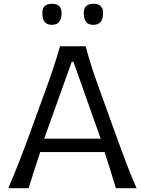

<svg xmlns="http://www.w3.org/2000/svg" viewBox="-20 -994 766 1014"><path d="M23.4 0Q49.8 -60.5 76.2 -127.2Q102.5 -193.8 124.5 -254.4L218.3 -511.2Q243.7 -580.6 262.5 -637Q281.2 -693.4 296.9 -749.5H432.1Q447.8 -691.9 465.8 -636Q483.9 -580.1 509.3 -510.7L602.1 -253.4Q624.5 -191.4 649.7 -125.7Q674.8 -60.1 701.2 0H591.8Q578.1 -46.4 563 -95.2Q547.9 -144 532.2 -190.9H192.4Q176.3 -143.6 160.9 -95Q145.5 -46.4 131.3 0ZM511.7 -261.7 367.7 -668H358.9L213.4 -261.7ZM472.7 -862.8Q447.3 -862.8 434.8 -877.9Q422.4 -893.1 422.4 -926.8Q422.4 -974.1 474.1 -974.1Q524.4 -974.1 524.4 -924.3Q524.4 -862.8 472.7 -862.8ZM253.9 -862.8Q228.5 -862.8 216.1 -877.9Q203.6 -893.1 203.6 -926.8Q203.6 -974.1 254.9 -974.1Q305.2 -974.1 305.2 -924.3Q305.2 -862.8 253.9 -862.8Z"/></svg>

Font: Pinar DS2-Regular
Style: Regular
Weight: 400
Designer: Amin Abedi
Version: Version 2.000